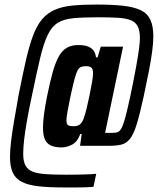

<svg xmlns="http://www.w3.org/2000/svg" viewBox="-20 -716 694 844"><path d="M263 108Q196 108 150.5 103Q105 98 77 84Q49 70 36.5 43.5Q24 17 24 -25Q24 -55 28.5 -93.5Q33 -132 41.5 -182Q50 -232 61 -294Q79 -386 94 -451.5Q109 -517 126 -561.5Q143 -606 166 -632.5Q189 -659 221 -673Q253 -687 298 -691.5Q343 -696 405 -696Q475 -696 522.5 -690.5Q570 -685 599 -671Q628 -657 641 -629Q654 -601 654 -557Q654 -528 649 -490Q644 -452 634.5 -403.5Q625 -355 612 -294Q595 -216 581.5 -171.5Q568 -127 552 -106.5Q536 -86 514 -80.5Q492 -75 458 -75H332L339 -127H333Q320 -92 296.5 -80Q273 -68 251 -68Q223 -68 204.5 -76Q186 -84 177.5 -103Q169 -122 169 -155Q169 -180 173.5 -214Q178 -248 187 -293Q200 -358 212.5 -401.5Q225 -445 240 -470.5Q255 -496 275.5 -507Q296 -518 324 -518Q349 -518 365.5 -512Q382 -506 391 -494Q400 -482 402 -464H409L423 -511H521L442 -132H475Q488 -132 497 -135Q506 -138 514 -152.5Q522 -167 531 -200.5Q540 -234 553 -294Q569 -371 578 -420.5Q587 -470 591 -500.5Q595 -531 595 -549Q595 -581 585.5 -600Q576 -619 554 -627.5Q532 -636 496.5 -638Q461 -640 409 -640Q345 -640 303 -636Q261 -632 234.5 -616Q208 -600 190 -563Q172 -526 156.5 -461Q141 -396 120 -294Q107 -233 98.5 -185Q90 -137 86 -101.5Q82 -66 82 -40Q82 -7 92 11.5Q102 30 123.5 38.5Q145 47 181 49.5Q217 52 269 52Q302 52 329 51.5Q356 51 375 50Q394 49 403 48L391 105Q383 106 373.5 106.5Q364 107 350.5 107.5Q337 108 316 108Q295 108 263 108ZM304 -161Q320 -161 331 -169Q342 -177 349 -199Q354 -212 360.5 -238.5Q367 -265 373.5 -296.5Q380 -328 384.5 -354.5Q389 -381 389 -393Q389 -412 382 -418.5Q375 -425 358 -425Q344 -425 335.5 -421.5Q327 -418 320.5 -405.5Q314 -393 307 -366Q300 -339 290 -293Q281 -250 276.5 -224.5Q272 -199 272 -187Q272 -170 279.5 -165.5Q287 -161 304 -161Z"/></svg>

Font: Saira Condensed
Style: Bold Italic
Weight: 700
Width: 3
Italic angle: -12°
Designer: Hector Gatti with collaboration of the Omnibus-Type team
Foundry: Omnibus-Type
Version: Version 1.101